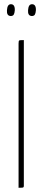

<svg xmlns="http://www.w3.org/2000/svg" viewBox="-20 -890 201 910"><path d="M68 0V-684Q68 -692 69 -695.5Q70 -699 75.5 -699.5Q81 -700 93 -700V-10Q93 -5 91.5 -3Q90 -1 85 -0.5Q80 0 68 0ZM30 -814Q20 -815 16 -822Q12 -829 13 -842Q14 -856 18.5 -863Q23 -870 32 -870Q42 -870 46.5 -862Q51 -854 50 -840Q49 -827 45 -820.5Q41 -814 30 -814ZM130 -814Q120 -815 116 -822Q112 -829 113 -842Q114 -856 118.5 -863Q123 -870 132 -870Q142 -870 146.5 -862Q151 -854 150 -840Q149 -827 145 -820.5Q141 -814 130 -814Z"/></svg>

Font: Yanone Kaffeesatz ExtraLight
Style: Regular
Weight: 200
Designer: Yanone (Cyrillic: Daniel Pouzeot, Huerta Tipografica, and Cyreal)
Foundry: Yanone
Version: Version 2.003